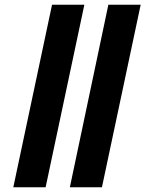

<svg xmlns="http://www.w3.org/2000/svg" viewBox="-20 -788 612 808"><path d="M36 0H172L335 -768H199ZM274 0H409L572 -768H436Z"/></svg>

Font: Noto Sans Condensed Black
Style: Italic
Weight: 900
Width: 3
Italic angle: -12°
Designer: Monotype Design Team
Foundry: Monotype Imaging Inc.
Version: Version 2.013